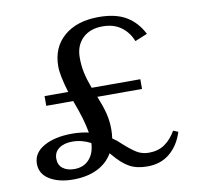

<svg xmlns="http://www.w3.org/2000/svg" viewBox="-78 -769 880 855"><g transform="rotate(-10 362.0 -341.5)"><path d="M683 -123Q665 -65 624 -30Q583 5 521 5Q472 5 439 -14Q406 -33 373 -73L365 -82Q341 -40 295 -17.5Q249 5 186 5Q121 5 79.5 -20.5Q38 -46 38 -92Q38 -141 87.5 -169Q137 -197 216 -197Q253 -197 290 -189Q280 -249 248 -333L246 -339H124V-383H231Q207 -462 207 -502Q207 -588 265 -638Q323 -688 422 -688Q498 -688 545.5 -660Q593 -632 621 -577L565 -554Q549 -595 515.5 -619.5Q482 -644 432 -644Q375 -644 341.5 -611.5Q308 -579 308 -524Q308 -488 315 -455.5Q322 -423 337 -383H557V-339H355Q374 -292 382.5 -258Q391 -224 391 -186Q391 -165 388 -145Q408 -132 424 -116Q458 -85 482.5 -69.5Q507 -54 538 -54Q580 -54 609.5 -74Q639 -94 661 -132ZM293 -141Q253 -162 210 -162Q173 -162 150 -145.5Q127 -129 127 -99Q127 -71 146.5 -55.5Q166 -40 199 -40Q241 -40 266 -67.5Q291 -95 293 -141Z"/></g></svg>

Font: Fahkwang
Style: Regular
Weight: 400
Version: Version 1.000; ttfautohint (v1.6)